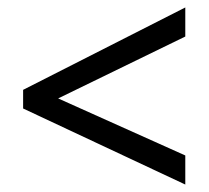

<svg xmlns="http://www.w3.org/2000/svg" viewBox="-20 -617 560 515"><path d="M477 -122V-200L136 -353L477 -519V-597L42 -376V-326Z"/></svg>

Font: Noto Sans Myanmar UI SemiCondensed
Style: Regular
Weight: 400
Width: 4
Designer: Monotype Design Team
Foundry: Monotype Imaging Inc.
Version: Version 2.103